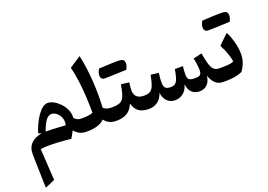

<svg xmlns="http://www.w3.org/2000/svg" viewBox="-154 -1212 2864 2053"><g transform="rotate(-20 1278.5 -185.5)"><path d="M384.3 -431.6Q416 -431.6 451.7 -412.6Q487.3 -393.6 518.8 -361.1Q550.3 -328.6 570.1 -287.8Q589.8 -247.1 589.8 -203.6Q589.8 -199.7 589.6 -195.3Q589.4 -190.9 588.9 -186.5Q607.9 -167.5 625.2 -159.4Q642.6 -151.4 666.5 -151.4H683.1V0H671.9Q628.9 0 596.2 -16.1Q563.5 -32.2 537.1 -64Q526.4 -44.4 514.9 -22.7Q503.4 -1 492.2 16.1Q422.9 7.8 360.1 3.9Q297.4 0 256.3 0Q196.8 0 147.5 7.3L169.4 365.7L57.6 414.1L47.9 37.1Q45.9 -46.4 92 -91.3Q138.2 -136.2 212.9 -147L178.7 -161.1Q193.8 -209 216.1 -256.8Q238.3 -304.7 265.6 -344.2Q293 -383.8 323.2 -407.7Q353.5 -431.6 384.3 -431.6ZM383.3 -306.6Q346.2 -306.6 317.6 -268.1Q289.1 -229.5 260.7 -151.4Q287.6 -151.4 325.4 -149.9Q363.3 -148.4 405.3 -146Q447.3 -143.6 485.8 -140.6Q496.6 -186.5 482.2 -224.1Q467.8 -261.7 439.9 -284.2Q412.1 -306.6 383.3 -306.6Z M877.9 -785.2Q894 -714.8 904.3 -635Q914.6 -555.2 919.7 -474.1Q924.8 -393.1 924.8 -318.8Q924.8 -298.3 923.8 -260.3Q922.9 -222.2 920.4 -181.6Q947.3 -160.6 968.5 -156Q989.7 -151.4 1015.6 -151.4H1016.1V0H1015.6Q966.8 0 933.8 -16.1Q900.9 -32.2 878.4 -62.5Q843.8 -29.3 793.7 -14.6Q743.7 0 683.1 0Q673.8 0 668.9 -8.1Q664.1 -16.1 664.1 -36.1V-115.7Q664.1 -135.7 668.9 -143.6Q673.8 -151.4 683.1 -151.4Q714.8 -151.4 745.8 -155.3Q776.9 -159.2 800.3 -168.5Q800.3 -261.7 794.9 -356Q789.6 -450.2 777.8 -538.3Q766.1 -626.5 747.6 -700.2Z M1053.2 -468.8Q1004.4 -468.8 1004.9 -521.5Q1004.9 -550.3 1027.8 -588.9Q1177.2 -597.2 1231.2 -597.2Q1285.2 -597.2 1301.5 -585.4Q1317.9 -573.7 1317.9 -544.2Q1317.9 -514.6 1297.9 -477.1Q1253.4 -475.1 1202.4 -473.4Q1151.4 -471.7 1113 -470.2Q1074.7 -468.8 1053.2 -468.8ZM1016.1 0Q1006.8 0 1002 -8.1Q997.1 -16.1 997.1 -36.1V-115.7Q997.1 -135.7 1002 -143.6Q1006.8 -151.4 1016.1 -151.4Q1064 -151.4 1093.5 -160.2Q1123 -168.9 1140.4 -190.9Q1157.7 -212.9 1168.7 -251.7Q1179.7 -290.5 1189.9 -351.1L1281.2 -339.8Q1277.8 -314.5 1275.4 -291.3Q1272.9 -268.1 1272.9 -249.5Q1272.9 -205.1 1299.3 -178.2Q1325.7 -151.4 1386.2 -151.4H1386.7V0H1386.2Q1311 0 1270.3 -29.5Q1229.5 -59.1 1210 -125Q1185.5 -59.6 1136.2 -29.8Q1086.9 0 1016.1 0Z M1958 8.3Q1903.3 8.3 1869.9 -24.4Q1836.4 -57.1 1829.1 -118.2Q1814 -57.6 1772.7 -24.7Q1731.4 8.3 1679.7 8.3Q1626.5 8.3 1590.8 -25.6Q1555.2 -59.6 1546.4 -123Q1524.9 -59.6 1481.2 -29.8Q1437.5 0 1386.7 0Q1377.4 0 1372.6 -8.1Q1367.7 -16.1 1367.7 -36.1V-115.7Q1367.7 -135.7 1372.6 -143.6Q1377.4 -151.4 1386.7 -151.4Q1430.2 -151.4 1455.3 -168.9Q1480.5 -186.5 1495.6 -227.5Q1510.7 -268.6 1523.4 -338.4L1612.8 -326.7Q1608.9 -298.3 1606.4 -269.8Q1604 -241.2 1604 -224.1Q1604 -178.7 1620.1 -159.4Q1636.2 -140.1 1680.7 -140.1Q1713.9 -140.1 1732.9 -154.3Q1752 -168.5 1764.2 -204.6Q1776.4 -240.7 1788.1 -306.6H1879.4Q1877 -289.6 1875 -262.2Q1873 -234.9 1873 -216.8Q1873 -173.3 1888.9 -157.2Q1904.8 -141.1 1956.5 -141.1Q2004.4 -141.1 2018.8 -156Q2033.2 -170.9 2033.2 -201.7Q2033.2 -229.5 2028.3 -270Q2023.4 -310.5 2015.1 -343.8L2112.3 -366.7Q2125.5 -289.1 2139.6 -241.7Q2153.8 -194.3 2175.8 -172.9Q2197.8 -151.4 2233.9 -151.4H2243.2V0H2229Q2173.3 0 2139.4 -32.2Q2105.5 -64.5 2085.4 -122.1Q2078.1 -57.1 2043.7 -24.4Q2009.3 8.3 1958 8.3Z M2266.6 -572.8Q2217.8 -572.8 2218.3 -625.5Q2218.3 -654.3 2241.2 -692.9Q2390.6 -701.2 2444.6 -701.2Q2498.5 -701.2 2514.9 -689.5Q2531.2 -677.7 2531.2 -648.2Q2531.2 -618.7 2511.2 -581.1Q2466.8 -579.1 2415.8 -577.4Q2364.7 -575.7 2326.4 -574.2Q2288.1 -572.8 2266.6 -572.8ZM2243.2 0Q2233.9 0 2229 -8.1Q2224.1 -16.1 2224.1 -36.1V-115.7Q2224.1 -135.7 2229 -143.6Q2233.9 -151.4 2243.2 -151.4H2278.8Q2316.4 -151.4 2349.1 -155.3Q2381.8 -159.2 2402.8 -169.4Q2396.5 -214.4 2377.4 -266.6Q2358.4 -318.8 2330.1 -373.5L2440.9 -481Q2459 -447.8 2474.4 -402.8Q2489.7 -357.9 2499.3 -309.6Q2508.8 -261.2 2508.8 -216.8Q2508.8 -168 2493.2 -123.3Q2477.5 -78.6 2446.3 -33.7Q2405.3 -15.6 2360.4 -7.8Q2315.4 0 2257.8 0Z"/></g></svg>

Font: Pinar DS4-SemiBold
Style: Regular
Weight: 600
Designer: Amin Abedi
Version: Version 2.000